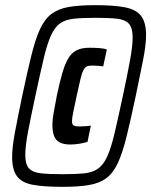

<svg xmlns="http://www.w3.org/2000/svg" viewBox="-20 -716 586 744"><path d="M222 8Q150 8 107 0Q64 -8 45.5 -33.5Q27 -59 27 -108Q27 -146 38 -204Q49 -262 66 -344Q86 -438 101.5 -501Q117 -564 135 -603Q153 -642 179.5 -662Q206 -682 246.5 -689Q287 -696 349 -696Q422 -696 465 -687.5Q508 -679 527 -654Q546 -629 546 -580Q546 -542 534.5 -484Q523 -426 506 -344Q486 -250 470.5 -187Q455 -124 437 -85Q419 -46 392.5 -26Q366 -6 325 1Q284 8 222 8ZM222 -41Q272 -41 304.5 -44Q337 -47 358.5 -61.5Q380 -76 395 -108.5Q410 -141 423.5 -198Q437 -255 456 -344Q474 -428 484 -483Q494 -538 494 -572Q494 -608 479.5 -624Q465 -640 433.5 -643.5Q402 -647 350 -647Q299 -647 266.5 -643.5Q234 -640 213.5 -626Q193 -612 178 -579.5Q163 -547 149.5 -490Q136 -433 117 -344Q99 -260 88.5 -205Q78 -150 78 -115Q78 -80 92 -64Q106 -48 138 -44.5Q170 -41 222 -41ZM253 -156Q228 -156 212.5 -163.5Q197 -171 190 -188Q183 -205 183 -232Q183 -252 188 -279.5Q193 -307 200 -344Q211 -397 221.5 -433Q232 -469 245 -490.5Q258 -512 277.5 -521.5Q297 -531 327 -531Q347 -531 366.5 -529.5Q386 -528 394 -524L380 -459Q371 -460 359.5 -461Q348 -462 337 -462Q324 -462 316.5 -458.5Q309 -455 303 -443.5Q297 -432 291.5 -408.5Q286 -385 277 -344Q269 -305 264 -282Q259 -259 259 -247Q259 -233 266 -229.5Q273 -226 287 -226Q298 -226 312 -227Q326 -228 332 -229L319 -166Q306 -162 287.5 -159Q269 -156 253 -156Z"/></svg>

Font: Saira Condensed ExtraBold
Style: Italic
Weight: 800
Width: 3
Italic angle: -12°
Designer: Hector Gatti with collaboration of the Omnibus-Type team
Foundry: Omnibus-Type
Version: Version 1.101